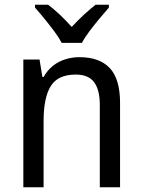

<svg xmlns="http://www.w3.org/2000/svg" viewBox="-20 -786 599 806"><path d="M313 -546Q398 -546 441 -500Q484 -454 484 -354V0H399V-345Q399 -409 375 -441Q351 -473 298 -473Q223 -473 193 -424.5Q163 -376 163 -278V0H78V-536H146L158 -463H163Q179 -491 202 -509.5Q225 -528 254 -537Q283 -546 313 -546ZM239 -606Q227 -629 207.5 -655Q188 -681 166.5 -707.5Q145 -734 127 -754V-766H182Q205 -749 231 -724.5Q257 -700 281 -673Q307 -701 331.5 -723.5Q356 -746 381 -766H437V-754Q420 -735 398 -708.5Q376 -682 356 -655.5Q336 -629 324 -606Z"/></svg>

Font: Noto Sans Hebrew SemiCondensed
Style: Regular
Weight: 400
Width: 4
Designer: Monotype Design Team
Foundry: Monotype Imaging Inc.
Version: Version 2.003